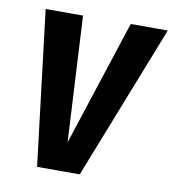

<svg xmlns="http://www.w3.org/2000/svg" viewBox="-66 -588 588 647"><g transform="rotate(10 228.5 -264.5)"><path d="M457 -528.8 249 0H103L39.1 -528.8H167L189.9 -99.1L330.1 -528.8Z"/></g></svg>

Font: Fira Sans Compressed Medium
Style: Italic
Weight: 500
Width: 3
Italic angle: -8°
Designer: Carrois Corporate & Edenspiekermann AG
Foundry: Carrois Corporate GbR & Edenspiekermann AG
Version: Version 4.203;PS 004.203;hotconv 1.0.88;makeotf.lib2.5.64775